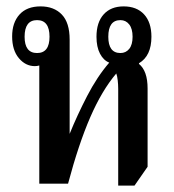

<svg xmlns="http://www.w3.org/2000/svg" viewBox="-20 -575 545 601"><path d="M350 6V-297Q350 -310 348.5 -323.5Q347 -337 344 -345Q299 -292 262.5 -208Q226 -124 193 0H103V-370Q96 -368 89 -368Q60 -368 39 -393Q18 -418 18 -461Q18 -504 41 -529.5Q64 -555 107 -555Q149 -555 173.5 -529.5Q198 -504 198 -451V-156Q221 -213 252.5 -274Q284 -335 322 -379Q304 -386 293 -407Q282 -428 282 -460Q282 -505 304.5 -530Q327 -555 367 -555Q408 -555 431 -530Q454 -505 454 -460Q454 -400 415 -377V-375Q442 -353 442 -298V-53L401 6ZM96 -409Q135 -409 135 -460Q135 -512 96 -512Q57 -512 57 -460Q57 -409 96 -409ZM357 -409Q374 -409 384.5 -422Q395 -435 395 -460Q395 -485 384.5 -498.5Q374 -512 357 -512Q319 -512 319 -460Q319 -409 357 -409Z"/></svg>

Font: Noto Serif Thai ExtraCondensed Medium
Style: Regular
Weight: 500
Width: 2
Designer: Monotype Design Team
Foundry: Monotype Imaging Inc.
Version: Version 2.002; ttfautohint (v1.8.4.7-5d5b)